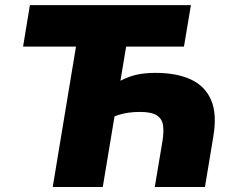

<svg xmlns="http://www.w3.org/2000/svg" viewBox="-20 -748 929 768"><path d="M602.5 -456.5Q684.6 -456.5 741.7 -430.9Q798.8 -405.3 823.7 -349.6Q848.6 -293.9 833.5 -203.1L799.8 0H599.1L629.9 -183.6Q635.7 -219.7 632.3 -245.8Q628.9 -272 607.9 -286.1Q586.9 -300.3 539.6 -300.3Q491.2 -300.3 454.3 -288.3Q417.5 -276.4 394.5 -263.2L417 -398.9Q452.6 -421.9 481.4 -434.3Q510.3 -446.8 539.3 -451.7Q568.4 -456.5 602.5 -456.5ZM490.2 -595.7 391.1 0H190.9L289.6 -595.7ZM72.3 -561.5 99.6 -727.5H743.7L715.8 -561.5Z"/></svg>

Font: Inter 24pt Black
Style: Italic
Weight: 900
Italic angle: -9.3988°
Designer: Rasmus Andersson
Foundry: rsms
Version: Version 4.001;git-66647c0bb